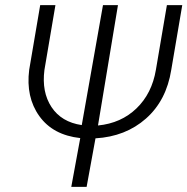

<svg xmlns="http://www.w3.org/2000/svg" viewBox="-20 -731 733 751"><path d="M363.3 -240.2Q453.6 -249 513.9 -307.1Q574.2 -365.2 589.8 -458L632.8 -710.9H692.9L649.9 -458Q630.9 -337.9 551 -267.3Q471.2 -196.8 353.5 -189.9L318.8 0H258.8L293.9 -190.9Q187 -202.6 133.8 -276.9Q80.6 -351.1 94.2 -458L137.2 -710.9H196.8L153.8 -457.5Q142.6 -371.1 181.4 -312.3Q220.2 -253.4 299.8 -241.7L382.8 -710.9H441.4Z"/></svg>

Font: Roboto Light
Style: Italic
Weight: 300
Italic angle: -12°
Designer: Google
Version: Version 2.134; 2016; ttfautohint (v1.6)